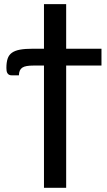

<svg xmlns="http://www.w3.org/2000/svg" viewBox="-20 -740 520 930"><path d="M471.5 -422.5H300.5V169.5H193V-422.5H143.5Q123.5 -422.5 110 -420.2Q96.5 -418 88.2 -412.5Q80 -407 76 -398Q72 -389 71.5 -375H38Q28.5 -375 23.2 -378.2Q18 -381.5 15.2 -386.8Q12.5 -392 11.8 -398.5Q11 -405 11 -411Q11 -438 17 -456Q23 -474 37.8 -484.5Q52.5 -495 77 -499.5Q101.5 -504 139 -504H193V-720H300.5V-504H471.5Z"/></svg>

Font: Lato 2
Style: Regular
Weight: 600
Designer: Lukasz Dziedzic with Adam Twardoch and Botio Nikoltchev
Foundry: tyPoland Lukasz Dziedzic
Version: Version 2.015; 2015-08-06; http://www.latofonts.com/